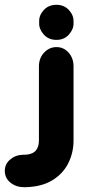

<svg xmlns="http://www.w3.org/2000/svg" viewBox="-118 -604 370 799"><path d="M117 -438Q84 -438 64 -460.5Q44 -483 45 -508V-514Q44 -540 64 -562Q84 -584 117 -584Q149 -584 169 -562Q189 -540 188 -514V-508Q189 -483 169 -460.5Q149 -438 117 -438ZM-11 175H-18Q-51 175 -74.5 156Q-98 137 -98 107Q-98 79 -76 60Q-54 41 -23 40H-20Q0 40 12.5 35Q25 30 31.5 22Q38 14 41 3.5Q44 -7 44 -19V-328Q44 -362 65.5 -385Q87 -408 117 -408Q147 -408 167.5 -385Q188 -362 188 -328V-19Q188 31 166.5 74.5Q145 118 101 145.5Q57 173 -11 175Z"/></svg>

Font: Beiruti Black
Style: Regular
Weight: 900
Designer: Arlette Boutros
Foundry: Boutros
Version: Version 1.41